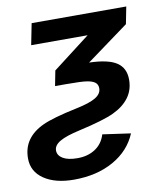

<svg xmlns="http://www.w3.org/2000/svg" viewBox="-84 -598 768 880"><g transform="rotate(-10 300.0 -158.0)"><path d="M483.4 48.3Q451.7 124.5 374.3 168.2Q296.9 211.9 189.9 211.9Q103.5 211.9 51 176.5Q-1.5 141.1 -1.5 79.6Q-1.5 30.8 23.2 -4.4Q47.9 -39.6 96.2 -62Q144.5 -84.5 256.8 -107.9Q318.8 -120.6 347.4 -137.7Q376 -154.8 376 -180.7Q376 -198.2 364 -207.8Q352.1 -217.3 326.9 -221.4Q301.8 -225.6 228 -225.6H178.2L191.9 -295.9L365.7 -429.2H103L122.6 -528.3H563L547.4 -448.7L350.6 -304.7Q439.5 -302.2 478.5 -276.1Q517.6 -250 517.6 -196.3Q517.6 -148.4 491.7 -113.3Q465.8 -78.1 417.2 -55.2Q368.7 -32.2 253.4 -6.3Q189.5 7.8 160.4 24.9Q131.3 42 131.3 65.9Q131.3 89.4 155 103.5Q178.7 117.7 223.1 117.7Q271 117.7 305.4 95.2Q339.8 72.8 353 29.8Z"/></g></svg>

Font: Cousine
Style: Bold Italic
Weight: 700
Italic angle: -12°
Monospace: yes
Designer: Steve Matteson
Foundry: Ascender Corporation
Version: Version 1.20